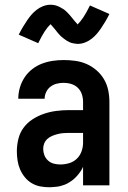

<svg xmlns="http://www.w3.org/2000/svg" viewBox="-20 -781 540 809"><path d="M189 8Q169 8 150 4.5Q131 1 114 -9Q97 -19 84.5 -34.5Q72 -50 64.5 -67.5Q57 -85 54 -104.5Q51 -124 51 -143Q51 -170 57.5 -196Q64 -222 79.5 -243Q95 -264 117.5 -278.5Q140 -293 165 -301.5Q190 -310 216.5 -313.5Q243 -317 269 -317H330V-351Q330 -368 325 -383.5Q320 -399 308.5 -410.5Q297 -422 281 -427Q265 -432 248 -432Q234 -432 219.5 -428.5Q205 -425 193 -416Q181 -407 174.5 -393Q168 -379 168 -365H57Q57 -388 63.5 -411Q70 -434 83 -454Q96 -474 115 -489Q134 -504 156 -512.5Q178 -521 201.5 -524.5Q225 -528 248 -528Q273 -528 298 -524.5Q323 -521 345.5 -511Q368 -501 387 -484.5Q406 -468 418.5 -446.5Q431 -425 436 -400.5Q441 -376 441 -351V0H330V-78Q325 -68 323.5 -65.5Q322 -63 319 -58.5Q316 -54 312.5 -49.5Q309 -45 305.5 -41Q302 -37 298 -33Q294 -29 290 -25.5Q286 -22 281.5 -19Q277 -16 272.5 -13Q268 -10 263 -7.5Q258 -5 253 -3Q248 -1 242.5 0.5Q237 2 232 3.5Q227 5 221.5 5.5Q216 6 210.5 6.5Q205 7 199.5 7.5Q194 8 189 8ZM234 -88Q253 -88 271.5 -93.5Q290 -99 303.5 -112Q317 -125 323.5 -143Q330 -161 330 -180V-221H269Q257 -221 245.5 -220Q234 -219 222.5 -216Q211 -213 200 -208.5Q189 -204 180 -196Q171 -188 166.5 -177Q162 -166 162 -154Q162 -140 167 -127Q172 -114 182.5 -104.5Q193 -95 206.5 -91.5Q220 -88 234 -88ZM307 -596Q303 -596 298 -597Q293 -598 288.5 -598.5Q284 -599 280 -600.5Q276 -602 271.5 -604Q267 -606 263 -608.5Q259 -611 255.5 -613.5Q252 -616 248 -619Q244 -622 240.5 -625Q237 -628 233.5 -631.5Q230 -635 227 -638.5Q224 -642 221.5 -645Q219 -648 216.5 -651.5Q214 -655 210 -659.5Q206 -664 203 -667.5Q200 -671 198 -673.5Q196 -676 193 -679Q181 -668 168.5 -649Q156 -630 141 -599L59 -635Q68 -653 77 -668Q86 -683 94.5 -695.5Q103 -708 112 -718.5Q121 -729 133.5 -739Q146 -749 161.5 -755Q177 -761 193 -761Q197 -761 202 -760.5Q207 -760 211.5 -759Q216 -758 220 -756.5Q224 -755 228.5 -753Q233 -751 237 -748.5Q241 -746 244.5 -744Q248 -742 252 -739Q256 -736 259.5 -732.5Q263 -729 266.5 -725.5Q270 -722 273 -718.5Q276 -715 278.5 -712Q281 -709 283.5 -706Q286 -703 290 -698Q294 -693 297 -689.5Q300 -686 302 -684Q304 -682 307 -678Q319 -690 331.5 -708.5Q344 -727 359 -758L441 -722Q432 -704 423 -689Q414 -674 405.5 -661.5Q397 -649 388 -638.5Q379 -628 366.5 -618Q354 -608 338.5 -602Q323 -596 307 -596Z"/></svg>

Font: Zed Mono
Style: Bold
Weight: 700
Monospace: yes
Designer: Belleve Invis
Foundry: Belleve Invis
Version: Version 1.0.0; ttfautohint (v1.8.4)